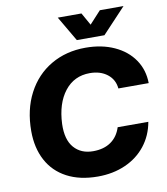

<svg xmlns="http://www.w3.org/2000/svg" viewBox="-99 -1019 967 1110"><g transform="rotate(-10 384.0 -463.5)"><path d="M51 -316Q51 -442 101 -537.5Q151 -633 240 -685Q329 -737 443 -737Q538 -737 611.5 -703.5Q685 -670 726 -610Q767 -550 768 -472H590Q585 -525 544.5 -556.5Q504 -588 442 -588Q350 -588 294.5 -517Q239 -446 234 -326Q231 -234 272 -187Q313 -140 384 -140Q447 -140 488.5 -169Q530 -198 547 -252H727Q713 -173 666.5 -114Q620 -55 547.5 -23Q475 9 386 9Q280 9 204.5 -31Q129 -71 90 -144.5Q51 -218 51 -316ZM316 -936H455L496 -863L563 -936H702L564 -789H402Z"/></g></svg>

Font: Mona Sans ExtraBold
Style: Italic
Weight: 800
Italic angle: -11.7°
Designer: Deni Anggara
Foundry: GitHub
Version: Version 2.000